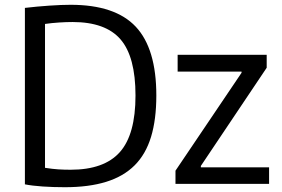

<svg xmlns="http://www.w3.org/2000/svg" viewBox="-20 -769 1179 802"><path d="M713 -56 989 -465V-470H722V-540H1094V-486L819 -76V-70H1104V-1H713ZM251 13Q202 13 158 10Q114 7 84 1V-736Q135 -742 186.5 -745.5Q238 -749 275 -749Q461 -749 547 -657.5Q633 -566 633 -370Q633 -270 611 -197.5Q589 -125 542.5 -78.5Q496 -32 423.5 -9.5Q351 13 251 13ZM275 -60Q415 -60 480.5 -133.5Q546 -207 546 -370Q546 -532 483.5 -604.5Q421 -677 283 -677Q257 -677 226.5 -675Q196 -673 168 -669V-68Q200 -63 224 -61.5Q248 -60 275 -60Z"/></svg>

Font: Encode Sans Narrow
Style: Regular
Weight: 400
Designer: Pablo Impallari, Andres Torresi
Foundry: Pablo Impallari, Andres Torresi
Version: Version 1.000; ttfautohint (v1.00) -l 8 -r 50 -G 200 -x 14 -